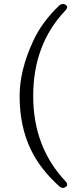

<svg xmlns="http://www.w3.org/2000/svg" viewBox="-20 -767 370 960"><path d="M315.9 158.2Q315.9 164.6 303.7 170.4L295.9 172.9Q286.6 172.9 276.9 165Q182.6 80.1 136.2 -15.1Q78.1 -132.3 78.1 -287.1Q78.1 -415 145 -560.1Q189.5 -657.2 276.9 -740.2Q284.7 -747.1 295.9 -747.1Q304.7 -747.1 313 -738.8Q315.9 -735.4 315.9 -732.9Q315.9 -724.6 307.1 -714.8Q146 -545.9 146 -287.1Q146 -30.8 309.1 141.1Q315.9 147.9 315.9 158.2Z"/></svg>

Font: Junicode
Style: Regular
Weight: 400
Designer: Peter S. Baker
Foundry: Briery Creek Software
Version: Version 0.7.2